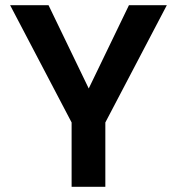

<svg xmlns="http://www.w3.org/2000/svg" viewBox="-20 -720 682 740"><path d="M256 0V-248L19 -700H167L322 -379L477 -700H623L386 -248V0Z"/></svg>

Font: HostGroteskBold
Style: Bold
Weight: 700
Designer: Doukan Karapınar based on Poppins by Indian Type Foundry, Jonny Pinhorn
Foundry: Element Type
Version: Version 1.001; ttfautohint (v1.8.4.7-5d5b)